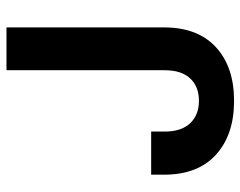

<svg xmlns="http://www.w3.org/2000/svg" viewBox="-98 -670 777 622"><g transform="rotate(-90 291.0 -359.5)"><path d="M274.9 9.8Q164.6 9.8 100.1 -49.1Q35.6 -107.9 35.6 -216.8V-258.8H175.3V-214.8Q175.3 -160.6 202.4 -132.3Q229.5 -104 274.9 -104Q320.8 -104 347.4 -132.3Q374 -160.6 374 -215.3V-727.5H512.7V-217.3Q512.7 -107.9 448.7 -49.1Q384.8 9.8 274.9 9.8Z"/></g></svg>

Font: Inter
Style: 650
Weight: 650
Designer: Rasmus Andersson
Foundry: rsms
Version: Version 4.001;git-66647c0bb